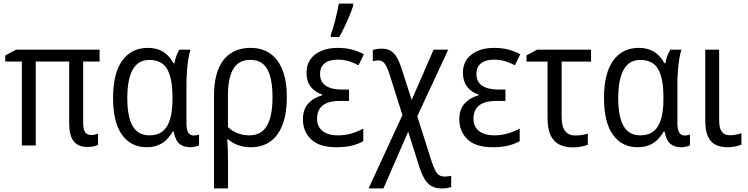

<svg xmlns="http://www.w3.org/2000/svg" viewBox="-20 -813 4181 1073"><path d="M488.8 -58.6Q500 -58.6 510 -60.8Q520 -63 527.8 -66.4V-2.9Q519.5 1.5 503.4 4.9Q487.3 8.3 467.3 8.3Q417 8.3 391.8 -23.9Q366.7 -56.2 366.7 -121.1V-469.2H179.7V0H102.1V-469.2H9.3V-503.4L70.3 -535.6H536.6V-469.2H444.8V-125Q444.8 -88.9 456.1 -73.7Q467.3 -58.6 488.8 -58.6Z M815.4 -56.6Q860.8 -56.6 888.9 -79.3Q917 -102.1 930.4 -146.5Q943.8 -190.9 943.8 -256.3V-271Q943.8 -375 914.3 -426.5Q884.8 -478 814.5 -478Q751.5 -478 721.4 -423.3Q691.4 -368.7 691.4 -265.1Q691.4 -159.2 721.7 -107.9Q752 -56.6 815.4 -56.6ZM799.3 9.8Q711.9 9.8 661.9 -59.8Q611.8 -129.4 611.8 -266.1Q611.8 -403.3 663.1 -474.4Q714.4 -545.4 806.2 -545.4Q856.9 -545.4 891.8 -523.7Q926.8 -502 949.2 -459.5H954.6Q958 -478.5 965.3 -499.5Q972.7 -520.5 982.4 -535.6H1044.4Q1037.6 -514.2 1032.5 -482.7Q1027.3 -451.2 1024.7 -414.6Q1022 -377.9 1022 -339.8V-123.5Q1022 -87.4 1032.7 -71.5Q1043.5 -55.7 1061.5 -55.7Q1069.8 -55.7 1078.1 -57.1Q1086.4 -58.6 1092.3 -61V-1Q1087.9 2 1079.8 4.2Q1071.8 6.3 1062.5 8.1Q1053.2 9.8 1043.9 9.8Q1004.9 9.8 982.2 -9.8Q959.5 -29.3 950.7 -77.6H944.8Q930.7 -52.2 910.9 -32.5Q891.1 -12.7 863.5 -1.5Q835.9 9.8 799.3 9.8Z M1583 -269.5Q1583 -180.7 1559.8 -118.2Q1536.6 -55.7 1491.7 -22.9Q1446.8 9.8 1380.9 9.8Q1342.8 9.8 1310.3 -2Q1277.8 -13.7 1253.9 -35.2H1249.5Q1252.4 -8.3 1253.4 25.4Q1254.4 59.1 1254.4 95.2V239.7H1175.8V-276.4Q1175.8 -364.7 1199.5 -424.6Q1223.1 -484.4 1269 -514.9Q1314.9 -545.4 1381.3 -545.4Q1443.8 -545.4 1489 -514.4Q1534.2 -483.4 1558.6 -422.1Q1583 -360.8 1583 -269.5ZM1378.4 -478.5Q1314.9 -478.5 1284.4 -429Q1253.9 -379.4 1253.9 -279.8V-103Q1277.3 -80.1 1307.9 -68.4Q1338.4 -56.6 1372.6 -56.6Q1440.4 -56.6 1471.7 -110.1Q1502.9 -163.6 1502.9 -269.5Q1502.9 -375 1473.6 -426.8Q1444.3 -478.5 1378.4 -478.5Z M1930.7 -312.5V-249H1879.4Q1836.4 -249 1808.1 -237.8Q1779.8 -226.6 1765.9 -204.3Q1752 -182.1 1752 -149.9Q1752 -117.7 1766.8 -97.2Q1781.7 -76.7 1807.9 -66.7Q1834 -56.6 1867.7 -56.6Q1909.7 -56.6 1945.6 -67.6Q1981.4 -78.6 2010.3 -94.7V-23.9Q1982.4 -8.3 1946.5 0.7Q1910.6 9.8 1859.9 9.8Q1764.6 9.8 1718.8 -34.2Q1672.9 -78.1 1672.9 -146Q1672.9 -202.1 1702.9 -234.9Q1732.9 -267.6 1780.3 -280.3V-284.7Q1738.3 -298.8 1715.6 -329.6Q1692.9 -360.4 1692.9 -406.7Q1692.9 -450.2 1714.8 -481.2Q1736.8 -512.2 1776.1 -528.8Q1815.4 -545.4 1866.2 -545.4Q1909.7 -545.4 1944.6 -536.6Q1979.5 -527.8 2013.7 -509.8L1983.4 -448.2Q1957.5 -462.4 1929.4 -470.9Q1901.4 -479.5 1868.2 -479.5Q1818.8 -479.5 1793.7 -458.7Q1768.6 -438 1768.6 -400.9Q1768.6 -355.5 1800.5 -334Q1832.5 -312.5 1890.1 -312.5ZM1828.6 -606V-618.7Q1834.5 -633.8 1841.3 -656.5Q1848.1 -679.2 1854.5 -704.8Q1860.8 -730.5 1866 -753.9Q1871.1 -777.3 1873.5 -793H1954.1V-782.2Q1946.8 -758.8 1934.1 -727.5Q1921.4 -696.3 1906 -664.3Q1890.6 -632.3 1876 -606Z M2115.2 -541Q2144.5 -541 2164.6 -528.3Q2184.6 -515.6 2199.2 -489.7Q2213.9 -463.9 2226.1 -423.8L2280.8 -254.4L2403.3 -535.6H2484.9L2312 -163.1L2390.6 84.5Q2401.4 117.2 2410.9 136.7Q2420.4 156.2 2433.1 165Q2445.8 173.8 2464.8 173.8Q2475.6 173.8 2484.6 172.4Q2493.7 170.9 2501.5 169.4V232.4Q2491.2 235.4 2478.8 237.8Q2466.3 240.2 2449.2 240.2Q2414.6 240.2 2390.9 226.6Q2367.2 212.9 2351.1 184.6Q2335 156.2 2321.3 113.3L2261.2 -77.1L2123 239.7H2040L2229 -169.9L2157.7 -395.5Q2145 -435.1 2131.3 -455.3Q2117.7 -475.6 2095.2 -475.6Q2085.9 -475.6 2077.6 -474.1Q2069.3 -472.7 2063.5 -470.2V-533.7Q2072.8 -536.6 2085.7 -538.8Q2098.6 -541 2115.2 -541Z M2804.7 -312.5V-249H2753.4Q2710.4 -249 2682.1 -237.8Q2653.8 -226.6 2639.9 -204.3Q2626 -182.1 2626 -149.9Q2626 -117.7 2640.9 -97.2Q2655.8 -76.7 2681.9 -66.7Q2708 -56.6 2741.7 -56.6Q2783.7 -56.6 2819.6 -67.6Q2855.5 -78.6 2884.3 -94.7V-23.9Q2856.4 -8.3 2820.6 0.7Q2784.7 9.8 2733.9 9.8Q2638.7 9.8 2592.8 -34.2Q2546.9 -78.1 2546.9 -146Q2546.9 -202.1 2576.9 -234.9Q2606.9 -267.6 2654.3 -280.3V-284.7Q2612.3 -298.8 2589.6 -329.6Q2566.9 -360.4 2566.9 -406.7Q2566.9 -450.2 2588.9 -481.2Q2610.8 -512.2 2650.1 -528.8Q2689.5 -545.4 2740.2 -545.4Q2783.7 -545.4 2818.6 -536.6Q2853.5 -527.8 2887.7 -509.8L2857.4 -448.2Q2831.5 -462.4 2803.5 -470.9Q2775.4 -479.5 2742.2 -479.5Q2692.9 -479.5 2667.7 -458.7Q2642.6 -438 2642.6 -400.9Q2642.6 -355.5 2674.6 -334Q2706.5 -312.5 2764.2 -312.5Z M3283.2 -535.6V-468.8H3118.7V-160.2Q3118.7 -104.5 3138.7 -80.1Q3158.7 -55.7 3195.3 -55.7Q3213.4 -55.7 3231.9 -58.6Q3250.5 -61.5 3265.1 -65.9V-4.4Q3252.4 2 3228.5 6.3Q3204.6 10.7 3181.2 10.7Q3137.7 10.7 3106 -5.1Q3074.2 -21 3057.1 -56.9Q3040 -92.8 3040 -152.8V-468.8H2922.4V-503.4L2981.9 -535.6Z M3559.1 -56.6Q3604.5 -56.6 3632.6 -79.3Q3660.6 -102.1 3674.1 -146.5Q3687.5 -190.9 3687.5 -256.3V-271Q3687.5 -375 3658 -426.5Q3628.4 -478 3558.1 -478Q3495.1 -478 3465.1 -423.3Q3435.1 -368.7 3435.1 -265.1Q3435.1 -159.2 3465.3 -107.9Q3495.6 -56.6 3559.1 -56.6ZM3543 9.8Q3455.6 9.8 3405.5 -59.8Q3355.5 -129.4 3355.5 -266.1Q3355.5 -403.3 3406.7 -474.4Q3458 -545.4 3549.8 -545.4Q3600.6 -545.4 3635.5 -523.7Q3670.4 -502 3692.9 -459.5H3698.2Q3701.7 -478.5 3709 -499.5Q3716.3 -520.5 3726.1 -535.6H3788.1Q3781.2 -514.2 3776.1 -482.7Q3771 -451.2 3768.3 -414.6Q3765.6 -377.9 3765.6 -339.8V-123.5Q3765.6 -87.4 3776.4 -71.5Q3787.1 -55.7 3805.2 -55.7Q3813.5 -55.7 3821.8 -57.1Q3830.1 -58.6 3835.9 -61V-1Q3831.5 2 3823.5 4.2Q3815.4 6.3 3806.2 8.1Q3796.9 9.8 3787.6 9.8Q3748.5 9.8 3725.8 -9.8Q3703.1 -29.3 3694.3 -77.6H3688.5Q3674.3 -52.2 3654.5 -32.5Q3634.8 -12.7 3607.2 -1.5Q3579.6 9.8 3543 9.8Z M3999 -535.6V-141.6Q3999 -97.7 4013.4 -77.4Q4027.8 -57.1 4059.1 -57.1Q4076.2 -57.1 4095 -60.8Q4113.8 -64.5 4123.5 -68.8V-4.9Q4109.9 1.5 4088.1 5.6Q4066.4 9.8 4044.4 9.8Q4005.9 9.8 3978.3 -4.4Q3950.7 -18.6 3936 -51.3Q3921.4 -84 3921.4 -139.6V-535.6Z"/></svg>

Font: Open Sans SemiCondensed
Style: Regular
Weight: 400
Width: 4
Designer: Monotype Design Team
Foundry: Monotype Imaging Inc.
Version: Version 3.000